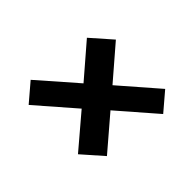

<svg xmlns="http://www.w3.org/2000/svg" viewBox="-105 -727 881 881"><g transform="rotate(45 335.5 -286.5)"><path d="M146 -39 71 -127 254 -287 117 -446 217 -534 354 -375 537 -534 612 -446 429 -287 566 -127 466 -39 330 -199Z"/></g></svg>

Font: Nunito Sans 10pt SemiExpanded Black
Style: Italic
Weight: 900
Width: 6
Italic angle: -9°
Designer: Vernon Adams
Foundry: Vernon Adams
Version: Version 3.101;gftools[0.9.27]